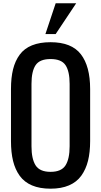

<svg xmlns="http://www.w3.org/2000/svg" viewBox="-20 -1141 616 1170"><path d="M319.3 -933.6H256.8L319.3 -1121.1H444.3ZM288.1 -883.8Q416 -883.8 472.7 -810.5Q529.3 -737.3 529.3 -598.6V-281.2Q529.3 -213.4 516.4 -161.4Q503.4 -109.4 475.6 -70.6Q447.8 -31.7 400.6 -11.5Q353.5 8.8 288.1 8.8Q222.2 8.8 175 -11.2Q127.9 -31.2 100.1 -69.8Q72.3 -108.4 59.6 -160.4Q46.9 -212.4 46.9 -281.2V-598.6Q46.9 -667.5 59.6 -718.8Q72.3 -770 100.1 -807.9Q127.9 -845.7 175 -864.7Q222.2 -883.8 288.1 -883.8ZM171.9 -629.9V-250Q171.9 -172.9 197 -133.3Q222.2 -93.8 288.1 -93.8Q354 -93.8 379.2 -133.3Q404.3 -172.9 404.3 -250V-629.9Q404.3 -706.1 379.4 -743.7Q354.5 -781.2 288.1 -781.2Q221.7 -781.2 196.8 -743.7Q171.9 -706.1 171.9 -629.9Z"/></svg>

Font: Oswald
Style: Stencbab
Weight: 400
Designer: Mathieu Le Lay
Foundry: Mathieu Le Lay
Version: Version 1.000